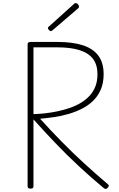

<svg xmlns="http://www.w3.org/2000/svg" viewBox="-20 -1209 772 1245"><path d="M178 14Q168 14 163.5 10.5Q159 7 159 -2V-922Q159 -930 164 -933.5Q169 -937 179 -937H353Q452 -937 518.5 -915Q585 -893 618.5 -847Q652 -801 652 -728Q652 -672 634 -629.5Q616 -587 585 -556.5Q554 -526 513 -505Q472 -484 426 -470.5Q380 -457 332.5 -450Q285 -443 240 -439Q306 -366 377.5 -293Q449 -220 525.5 -150Q602 -80 680 -14Q687 -8 685.5 -3Q684 2 677 10Q670 17 664 16Q658 15 652 10Q570 -58 491 -131.5Q412 -205 338 -282.5Q264 -360 197 -435V-2Q197 7 193 10.5Q189 14 178 14ZM197 -469Q235 -470 274.5 -474.5Q314 -479 354 -487.5Q394 -496 432 -509Q470 -522 503 -541.5Q536 -561 560.5 -587.5Q585 -614 598.5 -648.5Q612 -683 612 -728Q612 -788 583.5 -826.5Q555 -865 497 -883.5Q439 -902 352 -902H197ZM310 -1007Q305 -1007 298 -1014Q291 -1021 291 -1026Q291 -1028 291.5 -1030.5Q292 -1033 295 -1035L457 -1181Q461 -1184 463 -1186.5Q465 -1189 469 -1189Q475 -1189 480.5 -1185.5Q486 -1182 489 -1176.5Q492 -1171 492 -1166Q492 -1163 491.5 -1161Q491 -1159 488 -1156L321 -1013Q317 -1010 315 -1008.5Q313 -1007 310 -1007Z"/></svg>

Font: Playwrite US Modern Thin
Style: Regular
Weight: 250
Designer: Veronika Burian, José Scaglione
Foundry: TypeTogether
Version: Version 1.003